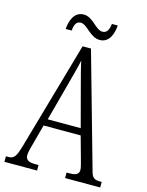

<svg xmlns="http://www.w3.org/2000/svg" viewBox="-129 -961 796 1040"><g transform="rotate(15 268.5 -441.0)"><path d="M327 -771C379 -771 398 -822 402 -872H369C366 -844 357 -818 330 -818C291 -818 262 -882 210 -882C156 -882 138 -829 134 -781H168C170 -810 178 -835 205 -835C242 -835 272 -771 327 -771ZM0 0H183V-31H162C122 -31 110 -45 110 -68C110 -84 119 -116 125 -137L154 -245H362L395 -126C401 -103 409 -77 409 -65C409 -43 397 -31 359 -31H340V0H537V-31H529C496 -31 484 -39 475 -72L294 -714H247L75 -112C56 -45 45 -31 14 -31H0ZM167 -283 225 -499C239 -552 253 -602 260 -637C267 -602 280 -554 298 -486L352 -283Z"/></g></svg>

Font: Noto Serif Armenian ExtraCondensed Light
Style: Regular
Weight: 300
Width: 2
Designer: Monotype Design Team
Foundry: Monotype Imaging Inc.
Version: Version 2.008